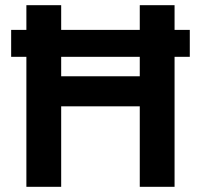

<svg xmlns="http://www.w3.org/2000/svg" viewBox="-20 -720 775 740"><path d="M23 -501H81.7V0H215.8V-310.2H518.7V0H652.8V-501H711.5V-604.8H652.8V-700H518.7V-604.8H215.8V-700H81.7V-604.8H23ZM215.8 -426V-501H518.7V-426Z"/></svg>

Font: Tilda Sans VF
Style: Regular
Weight: 400
Designer: ParaType Ltd
Foundry: ParaType Ltd
Version: Version 1.010